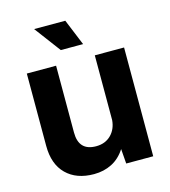

<svg xmlns="http://www.w3.org/2000/svg" viewBox="-117 -879 869 982"><g transform="rotate(-15 318.0 -388.0)"><path d="M260 10Q167 10 113.5 -43Q60 -96 60 -193V-576H215V-222Q215 -125 307 -125Q355 -125 385.5 -155Q416 -185 420 -233V-576H575V0H432L426 -78Q397 -33 354.5 -11.5Q312 10 260 10ZM259 -647 155 -786H320L377 -647Z"/></g></svg>

Font: BDO Grotesk
Style: Bold
Weight: 700
Designer: Deni Anggara
Foundry: Lokal Container
Version: Version 2.000